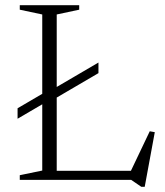

<svg xmlns="http://www.w3.org/2000/svg" viewBox="-20 -696 638 743"><path d="M156.5 -300 48 -236.5V-277L156.5 -340.5L182.5 -349.5L361 -454V-413L182.5 -308.5ZM540 27H527L487.5 0H157V-35H521L479 -19L559.5 -188L579 -184.5ZM199.5 -640V0H56.5V-18L143.5 -36V-640L56.5 -658.5V-676H286.5V-658.5Z"/></svg>

Font: Newsreader 16pt 16pt Light
Style: Regular
Weight: 300
Version: Version 1.003